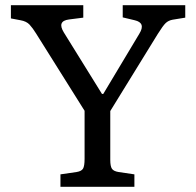

<svg xmlns="http://www.w3.org/2000/svg" viewBox="-20 -720 756 740"><path d="M213 0V-48L275 -57Q294 -60 300 -70Q306 -80 306 -108V-293L119 -591Q106 -612 94 -625Q82 -638 59 -642L22 -649V-700H301V-652L246 -645Q199 -639 226 -595L373 -358H378L517 -590Q543 -632 499 -642L453 -653V-700H694V-652L645 -644Q629 -641 618.5 -631Q608 -621 588 -589L405 -292V-104Q405 -79 411.5 -69.5Q418 -60 437 -57L498 -48V0Z"/></svg>

Font: Text Regular
Style: Regular
Weight: 400
Designer: Latin by Veronika Burian and Jose Scaglione. Greek by Irene Vlachou. Cyrillic by Vera Evstafieva.
Foundry: TypeTogether
Version: Version 3.002